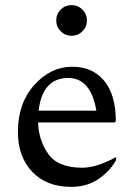

<svg xmlns="http://www.w3.org/2000/svg" viewBox="-20 -721 524 751"><path d="M259 10Q162 10 106 -49Q50 -108 50 -205Q50 -317 114 -388.5Q178 -460 263 -460Q342 -460 387.5 -405Q433 -350 433 -247L428 -242H129Q131 -172 169 -118.5Q207 -65 302 -65Q357 -65 431 -105H434V-95Q411 -52 365.5 -21Q320 10 259 10ZM247 -416Q146 -416 131 -288H357Q335 -416 247 -416ZM260 -581Q235 -581 217.5 -598.5Q200 -616 200 -641Q200 -666 217.5 -683.5Q235 -701 260 -701Q285 -701 302.5 -683.5Q320 -666 320 -641Q320 -616 302.5 -598.5Q285 -581 260 -581Z"/></svg>

Font: Spectral
Style: Regular
Weight: 400
Designer: Jean-Baptiste Levee
Foundry: Production Type
Version: Version 1.002